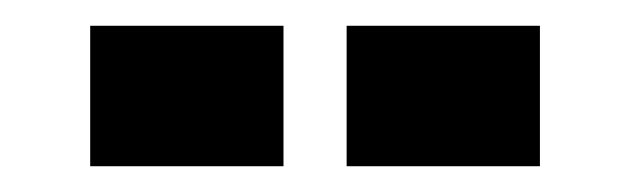

<svg xmlns="http://www.w3.org/2000/svg" viewBox="-20 -685 489 149"><path d="M249 -556V-665H399V-556ZM50 -556V-665H200V-556Z"/></svg>

Font: Maven Pro Black
Style: Regular
Weight: 900
Designer: Joe Prince
Foundry: Joe Prince
Version: Version 2.103